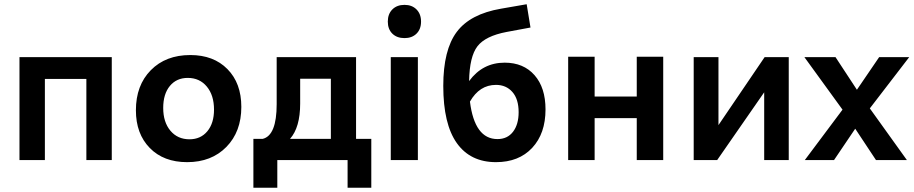

<svg xmlns="http://www.w3.org/2000/svg" viewBox="-20 -756 4317 907"><path d="M72 0V-486H508V0H388V-383H192V0Z M864 10Q753 10 687.5 -57Q622 -124 622 -235Q622 -353 692.5 -424.5Q763 -496 879 -496Q989 -496 1054.5 -429.5Q1120 -363 1120 -251Q1120 -134 1049.5 -62Q979 10 864 10ZM875 -98Q928 -98 959.5 -136Q991 -174 991 -238Q991 -306 957 -347Q923 -388 867 -388Q814 -388 782.5 -350Q751 -312 751 -246Q751 -179 785 -138.5Q819 -98 875 -98Z M1177 131V-100H1221Q1287 -116 1287 -264V-486H1662V-100H1734V131H1622V0H1290V131ZM1398 -267Q1398 -154 1350 -100H1543V-384H1398Z M1891 -576Q1855 -576 1833.5 -597Q1812 -618 1812 -654Q1812 -690 1833.5 -711.5Q1855 -733 1891 -733Q1926 -733 1947.5 -711.5Q1969 -690 1969 -654Q1969 -618 1947.5 -597Q1926 -576 1891 -576ZM1826 0V-486H1954V0Z M2323 10Q2202 10 2138 -80Q2074 -170 2074 -350Q2074 -520 2137.5 -605Q2201 -690 2347 -715L2468 -736L2486 -626L2373 -605Q2273 -586 2235.5 -537.5Q2198 -489 2196 -373Q2260 -460 2364 -460Q2453 -460 2505 -401Q2557 -342 2557 -239Q2557 -125 2494 -57.5Q2431 10 2323 10ZM2323 -355Q2245 -355 2200 -276Q2222 -99 2330 -99Q2377 -99 2403.5 -133.5Q2430 -168 2430 -226Q2430 -288 2400.5 -321.5Q2371 -355 2323 -355Z M2664 0V-488H2789V-300H2988V-488H3113V0H2988V-198H2789V0Z M3257 0V-486H3374V-165L3592 -486H3706V0H3590V-320L3368 0Z M3782 0 3960 -238 3780 -486H3927L4028 -332L4133 -486H4275L4089 -244L4264 0H4118L4020 -148L3920 0Z"/></svg>

Font: Cantarell
Style: Bold
Weight: 700
Designer: Dave Crossland, Nikolaus Waxweiler, Florian Fecher, Jacques Le Bailly, Eben Sorkin, Alexei Vanyashin, Alexios Zavras, Em
Version: Version 0.303